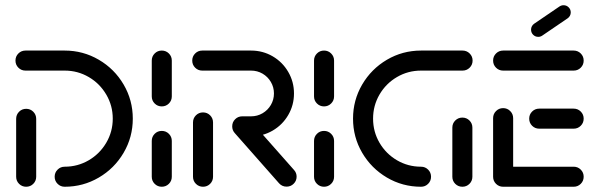

<svg xmlns="http://www.w3.org/2000/svg" viewBox="-20 -711 2276 731"><path d="M79.6 -296.7Q95.6 -296.7 106.7 -285.6Q117.8 -274.4 117.8 -258.5V-38.1Q117.8 -22.2 106.7 -11.1Q95.6 0 79.6 0Q63.7 0 52.6 -11.1Q41.5 -22.2 41.5 -38.1V-258.5Q41.5 -274.4 52.6 -285.6Q63.7 -296.7 79.6 -296.7ZM188.1 -38.1Q188.1 -54.1 199.3 -65.2Q210.4 -76.3 226.3 -76.3Q275.9 -76.3 318 -100.9Q360 -125.6 384.6 -167.6Q409.3 -209.6 409.3 -259.3Q409.3 -308.9 384.6 -350.9Q360 -393 318 -417.6Q275.9 -442.2 226.3 -442.2H77Q61.1 -442.2 50 -453.3Q38.9 -464.4 38.9 -480.4Q38.9 -496.3 50 -507.4Q61.1 -518.5 77 -518.5H226.3Q296.3 -518.5 355.9 -483.7Q415.6 -448.9 450.6 -389.3Q485.6 -329.6 485.6 -259.3Q485.6 -188.9 450.6 -129.3Q415.6 -69.6 355.9 -34.8Q296.3 0 226.3 0Q210.4 0 199.3 -11.1Q188.1 -22.2 188.1 -38.1Z M595.9 0Q580 0 568.9 -11.1Q557.8 -22.2 557.8 -38.1V-174.4Q557.8 -190.4 568.9 -201.5Q580 -212.6 595.9 -212.6Q611.9 -212.6 623 -201.5Q634.1 -190.4 634.1 -174.4V-38.1Q634.1 -22.2 623 -11.1Q611.9 0 595.9 0ZM595.9 -305.9Q580 -305.9 568.9 -317Q557.8 -328.1 557.8 -344.1V-480.4Q557.8 -496.3 568.9 -507.4Q580 -518.5 595.9 -518.5Q611.9 -518.5 623 -507.4Q634.1 -496.3 634.1 -480.4V-344.1Q634.1 -328.1 623 -317Q611.9 -305.9 595.9 -305.9Z M753 0Q737 0 725.9 -11.1Q714.8 -22.2 714.8 -38.1V-244.8Q714.8 -260.7 725.9 -271.9Q737 -283 753 -283Q768.9 -283 780 -271.9Q791.1 -260.7 791.1 -244.8V-38.1Q791.1 -22.2 780 -11.1Q768.9 0 753 0ZM1109.3 -38.5Q1109.3 -22.6 1098.1 -11.5Q1087 -0.4 1071.1 -0.4Q1054.1 -0.4 1042.6 -13L873.7 -204.4Q864.1 -215.2 864.1 -229.6Q864.1 -245.6 875.2 -256.7Q886.3 -267.8 902.2 -267.8Q919.6 -267.8 930.7 -254.8L1099.6 -63.7Q1109.3 -53 1109.3 -38.5ZM864.1 -230Q864.1 -245.9 875.2 -257Q886.3 -268.1 902.2 -268.1H935.9Q959.6 -268.1 979.6 -279.8Q999.6 -291.5 1011.3 -311.5Q1023 -331.5 1023 -355.2Q1023 -378.9 1011.3 -398.9Q999.6 -418.9 979.6 -430.6Q959.6 -442.2 935.9 -442.2H750Q734.1 -442.2 723 -453.3Q711.9 -464.4 711.9 -480.4Q711.9 -496.3 723 -507.4Q734.1 -518.5 750 -518.5H935.9Q980.4 -518.5 1018 -496.7Q1055.6 -474.8 1077.4 -437.2Q1099.3 -399.6 1099.3 -355.2Q1099.3 -310.7 1077.4 -273.1Q1055.6 -235.6 1018 -213.7Q980.4 -191.9 935.9 -191.9H902.2Q886.3 -191.9 875.2 -203Q864.1 -214.1 864.1 -230Z M1213.7 0Q1197.8 0 1186.7 -11.1Q1175.6 -22.2 1175.6 -38.1V-174.4Q1175.6 -190.4 1186.7 -201.5Q1197.8 -212.6 1213.7 -212.6Q1229.6 -212.6 1240.7 -201.5Q1251.9 -190.4 1251.9 -174.4V-38.1Q1251.9 -22.2 1240.7 -11.1Q1229.6 0 1213.7 0ZM1213.7 -305.9Q1197.8 -305.9 1186.7 -317Q1175.6 -328.1 1175.6 -344.1V-480.4Q1175.6 -496.3 1186.7 -507.4Q1197.8 -518.5 1213.7 -518.5Q1229.6 -518.5 1240.7 -507.4Q1251.9 -496.3 1251.9 -480.4V-344.1Q1251.9 -328.1 1240.7 -317Q1229.6 -305.9 1213.7 -305.9Z M1621.1 -38.1Q1621.1 -22.2 1610 -11.1Q1598.9 0 1583 0Q1512.6 0 1453.1 -35Q1393.7 -70 1358.9 -129.4Q1324.1 -188.9 1324.1 -259.3Q1324.1 -329.6 1358.9 -389.1Q1393.7 -448.5 1453.1 -483.5Q1512.6 -518.5 1583 -518.5H1741.1Q1757 -518.5 1768.1 -507.4Q1779.3 -496.3 1779.3 -480.4Q1779.3 -464.4 1768.1 -453.3Q1757 -442.2 1741.1 -442.2H1583Q1533.3 -442.2 1491.3 -417.6Q1449.3 -393 1424.8 -350.9Q1400.4 -308.9 1400.4 -259.3Q1400.4 -209.6 1424.8 -167.6Q1449.3 -125.6 1491.3 -100.9Q1533.3 -76.3 1583 -76.3Q1598.9 -76.3 1610 -65.2Q1621.1 -54.1 1621.1 -38.1ZM1740.4 0Q1724.4 0 1713.3 -11.1Q1702.2 -22.2 1702.2 -38.1V-225.2Q1702.2 -241.1 1713.3 -252.2Q1724.4 -263.3 1740.4 -263.3Q1756.3 -263.3 1767.4 -252.2Q1778.5 -241.1 1778.5 -225.2V-38.1Q1778.5 -22.2 1767.4 -11.1Q1756.3 0 1740.4 0Z M1857.4 -36.3V-261.1Q1857.4 -277 1868.5 -288.1Q1879.6 -299.3 1895.6 -299.3Q1911.5 -299.3 1922.6 -288.1Q1933.7 -277 1933.7 -261.1V-36.3ZM2202.2 -38.1Q2202.2 -22.2 2191.1 -11.1Q2180 0 2164.1 0H1895.6Q1879.6 0 1868.5 -11.1Q1857.4 -22.2 1857.4 -38.1Q1857.4 -54.1 1868.5 -65.2Q1879.6 -76.3 1895.6 -76.3H2164.1Q2180 -76.3 2191.1 -65.2Q2202.2 -54.1 2202.2 -38.1ZM1994.8 -259.3Q1994.8 -275.2 2005.9 -286.3Q2017 -297.4 2033 -297.4H2164.1Q2180 -297.4 2191.1 -286.3Q2202.2 -275.2 2202.2 -259.3Q2202.2 -243.3 2191.1 -232.2Q2180 -221.1 2164.1 -221.1H2033Q2017 -221.1 2005.9 -232.2Q1994.8 -243.3 1994.8 -259.3ZM1857.4 -480.4Q1857.4 -496.3 1868.5 -507.4Q1879.6 -518.5 1895.6 -518.5H2164.1Q2180 -518.5 2191.1 -507.4Q2202.2 -496.3 2202.2 -480.4Q2202.2 -464.4 2191.1 -453.3Q2180 -442.2 2164.1 -442.2H1895.6Q1879.6 -442.2 1868.5 -453.3Q1857.4 -464.4 1857.4 -480.4ZM2029.3 -570.7Q2017.8 -570.7 2009.8 -578.7Q2001.9 -586.7 2001.9 -598.1Q2001.9 -605.2 2005 -610.9Q2008.1 -616.7 2013.3 -620.4L2110 -686.3Q2117.4 -691.1 2125.6 -691.1Q2137 -691.1 2145 -683.1Q2153 -675.2 2153 -663.7Q2153 -656.7 2149.8 -650.9Q2146.7 -645.2 2141.5 -641.5L2044.8 -575.6Q2037.8 -570.7 2029.3 -570.7Z"/></svg>

Font: 26F Galaxy Sans
Style: Bold
Weight: 700
Designer: C₂₉H₂₅N₃O₅
Version: Version 1.100